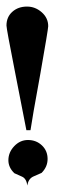

<svg xmlns="http://www.w3.org/2000/svg" viewBox="-20 -533 238 593"><path d="M128.9 -452.1Q128.9 -443.4 104.5 -304.7Q78.1 -160.2 74.2 -130.9H61.5Q61.5 -132.8 26.4 -310.5Q0 -444.3 0 -454.1Q0 -480.5 18.1 -496.6Q36.1 -512.7 63.5 -512.7Q88.9 -512.7 108.9 -495.1Q128.9 -477.5 128.9 -452.1ZM127 -42Q127 -17.6 108.4 1Q108.4 1 84 11.7Q67.4 18.6 64.5 40Q61.5 18.6 48.3 12.7Q35.2 6.8 24.4 2Q5.9 -15.6 5.9 -38.1Q5.9 -62.5 23.9 -81.5Q42 -100.6 66.4 -100.6Q91.8 -100.6 109.4 -84Q127 -67.4 127 -42Z"/></svg>

Font: Ponnala
Style: Regular
Weight: 400
Designer: Appaji Ambarisha Darbha
Version: Version 1.0.3